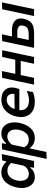

<svg xmlns="http://www.w3.org/2000/svg" viewBox="1102 -1652 745 2990"><g transform="rotate(-90 1475.0 -157.5)"><path d="M355 0Q357.5 -10 359.5 -20.5L367.5 -59H358.5Q328 -22 291.5 -5Q255 12 217 12Q145 12 102.8 -28Q60.5 -68 47.5 -133Q41.5 -162 41.5 -193Q41.5 -231.5 50.5 -273Q73 -380 133.8 -444.8Q194.5 -509.5 284.5 -509.5Q336 -509.5 378.5 -488.2Q421 -467 445.5 -433.5H455.5L472 -497L570 -503Q557 -443 545 -386.2Q533 -329.5 520 -268L468 -25.5Q465 -12.5 462.5 0ZM265 -81.5Q299.5 -81.5 332.5 -101.2Q365.5 -121 390 -163L431 -358Q409.5 -383.5 380.2 -399.2Q351 -415 312 -415Q247.5 -415 209.8 -372Q172 -329 158.5 -264Q153 -237 153 -212.5Q153 -192.5 156.5 -174Q164 -132.5 191 -107Q218 -81.5 265 -81.5Z M495.5 195.5Q507 141 518.5 88.5Q529.5 35.5 542.5 -25.5L594 -268Q604.5 -318 617 -376.5Q629.5 -434.5 642.5 -497L739.5 -503L728.5 -436H738.5Q766.5 -467.5 804.8 -488.5Q843 -509.5 888.5 -509.5Q960.5 -509.5 1002.8 -469.8Q1045 -430 1058 -365Q1064 -336 1064 -304.5Q1064 -266.5 1055 -225Q1032.5 -117.5 971.8 -52.8Q911 12 821 12Q772.5 12 731 -8.5Q689.5 -29 666 -66H658L648.5 -20.5Q636.5 37 626 87.5Q615 137.5 603.5 192ZM793.5 -82.5Q858 -82.5 895.8 -125.8Q933.5 -169 947 -233.5Q952.5 -261 952.5 -287Q952.5 -306 949.5 -324Q941.5 -365.5 914.5 -391Q887.5 -416.5 840.5 -416.5Q807 -416.5 776.2 -398.2Q745.5 -380 718 -347.5L676.5 -152Q713.5 -82.5 793.5 -82.5Z M1383.5 11.5Q1297.5 11.5 1240 -23.5Q1182.5 -58.5 1159.5 -122.5Q1146.5 -158 1146.5 -201Q1146.5 -234 1154.5 -272Q1169.5 -343.5 1205.8 -397Q1242 -450.5 1295.5 -479.8Q1349 -509 1416 -509Q1489.5 -509 1536 -480Q1582.5 -451 1599 -400.5Q1607.5 -375 1607.5 -345.5Q1607.5 -317.5 1599.5 -285.5Q1592.5 -256.5 1583 -229H1255Q1254 -218 1254 -207.5Q1254 -151 1288.5 -118Q1329.5 -79 1404.5 -79Q1439 -79 1479.5 -88Q1520 -97 1552.5 -115L1537.5 -19.5Q1518.5 -8.5 1476.2 1.5Q1434 11.5 1383.5 11.5ZM1417.5 -426.5Q1372.5 -426.5 1332.5 -396.2Q1292.5 -366 1271 -303L1507 -306Q1509 -319 1509 -330.5Q1509 -365.5 1491.5 -391.5Q1467.5 -426.5 1417.5 -426.5Z M1651.5 0Q1663 -54.5 1674 -105.5Q1684.5 -156.5 1697.5 -218L1708 -267.5Q1723 -337.5 1734 -390.5Q1745 -443 1756.5 -497L1863 -501Q1851.5 -445.5 1841 -395Q1830 -344.5 1819 -292.5H2038.5Q2051 -353 2061.5 -400.5Q2071.5 -448 2082 -497H2187.5Q2176 -443 2164.8 -390.2Q2153.5 -337.5 2138.5 -267.5L2128 -218Q2115 -156.5 2104.5 -105.5Q2093.5 -54.5 2082 0H1976.5Q1988 -54.5 1998.5 -104.2Q2009 -154 2020.5 -208H1801Q1788.5 -150 1778.2 -101.2Q1768 -52.5 1757 0Z M2224 0Q2235.5 -53.5 2246.5 -105Q2257 -156 2270 -217.5L2280.5 -267Q2295.5 -336.5 2306.5 -389.5Q2317.5 -442 2329.5 -497L2435.5 -501Q2427 -461 2419 -423.2Q2411 -385.5 2402.5 -344.5H2502Q2597 -344.5 2646.5 -297.5Q2682 -263.5 2682 -207Q2682 -185.5 2676.5 -160.5Q2666 -110.5 2642.8 -74.5Q2619.5 -38.5 2574.5 -19.2Q2529.5 0 2454.5 0ZM2347 -83.5H2439Q2488.5 -83.5 2523.5 -100Q2558.5 -116.5 2570 -169.5Q2573 -183 2573 -194.5Q2573 -213 2565 -225.5Q2552 -245.5 2528.5 -253.2Q2505 -261 2481.5 -261H2384.5Q2374.5 -214 2365.8 -172.8Q2357 -131.5 2347 -83.5ZM2720 0Q2731.5 -54.5 2742.2 -105.2Q2753 -156 2766.5 -218L2777 -267.5Q2791.5 -337.5 2803 -390.5Q2814 -443 2825.5 -497L2933 -500.5Q2921.5 -444.5 2910.2 -391.8Q2899 -339 2883.5 -267.5L2873 -218Q2860 -156 2849.5 -105.5Q2838.5 -54.5 2827 0Z"/></g></svg>

Font: Heraclito Medium
Style: Italic
Weight: 500
Italic angle: -12°
Designer: Kostas Bartsokas (font) & Cristiano Sobral (main changes)
Foundry: Kostas Bartsokas (font) & Cristiano Sobral (main changes)
Version: Version 1.00;July 8, 2020;FontCreator 13.0.0.2655 64-bit